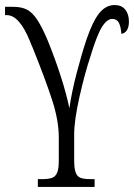

<svg xmlns="http://www.w3.org/2000/svg" viewBox="-23 -741 531 761"><path d="M127 -31H143Q169 -31 183 -36Q197 -41 203.5 -56.5Q210 -72 210 -104V-197Q210 -264 183 -346.5Q156 -429 106 -553Q102 -561 96 -577Q54 -681 4 -681H-3V-714H29Q62 -714 83.5 -703Q105 -692 124 -663.5Q143 -635 166 -581Q228 -427 252 -312Q261 -375 280.5 -450Q300 -525 320 -585Q345 -658 371 -689.5Q397 -721 431 -721Q459 -721 473.5 -703Q488 -685 488 -655Q488 -633 479.5 -620.5Q471 -608 458 -607Q456 -636 448 -651Q440 -666 422 -666Q401 -666 381 -634Q361 -602 335 -516Q313 -450 292 -357Q271 -264 271 -208V-106Q271 -73 277 -57Q283 -41 296.5 -36Q310 -31 336 -31H352V0H127Z"/></svg>

Font: Noto Serif CondLight
Style: Regular
Weight: 300
Width: 3
Designer: Monotype Design Team
Foundry: Monotype Imaging Inc.
Version: Version 1.001